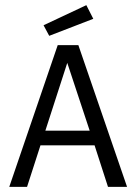

<svg xmlns="http://www.w3.org/2000/svg" viewBox="-20 -725 528 745"><path d="M16 0ZM204 -550 16 0H85L137 -161H347L399 0H473L284 -550ZM156 -218 241 -481 328 -218ZM171 -586 149 -627 315 -705 342 -652Z"/></svg>

Font: Cambay Devanagari
Style: Regular
Weight: 400
Designer: Pooja Saxena
Foundry: Pooja Saxena
Version: Version 1.180;PS 001.180;hotconv 1.0.70;makeotf.lib2.5.58329